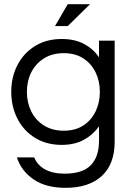

<svg xmlns="http://www.w3.org/2000/svg" viewBox="-20 -695 635 921"><path d="M294 206Q200 206 141 165.5Q82 125 61 60H144Q159 97 196 117.5Q233 138 290 138Q376 138 415.5 97.5Q455 57 455 -20V-89Q427 -49 382.5 -24.5Q338 0 276 0Q203 0 148.5 -33.5Q94 -67 64 -125Q34 -183 34 -254Q34 -326 64 -383.5Q94 -441 148.5 -474.5Q203 -508 276 -508Q338 -508 382.5 -484.5Q427 -461 455 -420V-500H530V-15Q530 92 468.5 149Q407 206 294 206ZM286 -68Q341 -68 379.5 -93Q418 -118 438.5 -160.5Q459 -203 459 -254Q459 -306 438.5 -348Q418 -390 379.5 -415Q341 -440 286 -440Q231 -440 191 -415Q151 -390 130 -348Q109 -306 109 -254Q109 -203 130 -160.5Q151 -118 191 -93Q231 -68 286 -68ZM244 -570 305 -675H412L305 -570Z"/></svg>

Font: Questrial
Style: Regular
Weight: 400
Designer: Joe Prince, Laura Meseguer
Foundry: Joe Prince, Laura Meseguer
Version: Version 2.000; ttfautohint (v1.8.3)